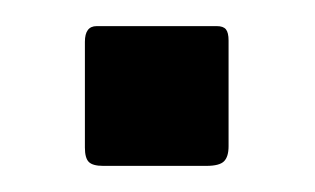

<svg xmlns="http://www.w3.org/2000/svg" viewBox="-20 -447 241 147"><path d="M155 -335Q155 -327 151.5 -323.5Q148 -320 138 -320H59Q51 -320 48 -323Q45 -326 45 -334V-415Q45 -427 54 -427H146Q151 -427 153 -424.5Q155 -422 155 -416Z"/></svg>

Font: Libre Franklin
Style: Regular
Weight: 400
Designer: Pablo Impallari, Rodrigo Fuenzalida
Foundry: Impallari Type
Version: Version 1.002; ttfautohint (v1.5)